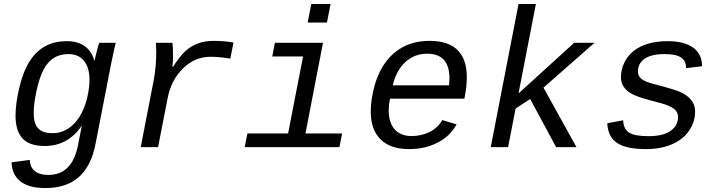

<svg xmlns="http://www.w3.org/2000/svg" viewBox="-20 -745 3641 972"><path d="M209 207Q126.5 207 83.5 173.3Q40.5 139.6 38.6 76.7L130.9 64.5Q131.8 101.1 155.8 120.8Q179.7 140.6 224.6 140.6Q346.7 140.6 375.5 -13.2L394 -107.9H393.1Q324.2 -5.9 205.6 -5.9Q129.4 -5.9 94 -44.2Q58.6 -82.5 58.6 -160.2Q58.6 -220.7 78.1 -302.5Q97.7 -384.3 129.9 -434.8Q162.1 -485.4 208.7 -511Q255.4 -536.6 318.4 -536.6Q373.5 -536.6 409.2 -511Q444.8 -485.4 457.5 -438H459Q462.4 -456.1 471.2 -490Q480 -523.9 482.4 -528.3H565.9L556.6 -488.3L542 -418.9L463.4 -15.6Q441.9 95.2 379.4 151.1Q316.9 207 209 207ZM433.1 -340.3Q433.1 -401.9 405.5 -436.5Q377.9 -471.2 327.6 -471.2Q283.7 -471.2 252.9 -452.1Q222.2 -433.1 200.7 -392.6Q179.2 -352.1 164.8 -284.9Q150.4 -217.8 150.4 -173.3Q150.4 -119.6 173.1 -95.2Q195.8 -70.8 248 -70.8Q287.1 -70.8 321.5 -91.8Q356 -112.8 381.3 -152.1Q406.7 -191.4 419.9 -244.4Q433.1 -297.4 433.1 -340.3Z M1146 -448.2Q1093.8 -457.5 1044.4 -457.5Q966.3 -457.5 906.2 -398.4Q846.2 -339.4 828.6 -248L780.3 0H692.4L758.8 -342.3Q771 -408.7 771 -483.4L769.5 -528.3H853Q856 -503.9 856 -465.8Q856 -433.6 853 -406.2H855.5Q891.1 -461.4 919.2 -486.8Q947.3 -512.2 981.9 -525.1Q1016.6 -538.1 1063 -538.1Q1114.7 -538.1 1162.1 -529.8Z M1526.4 -69.3H1711.9L1698.2 0H1218.8L1232.4 -69.3H1438.5L1514.2 -459H1358.4L1371.6 -528.3H1615.2ZM1537.6 -630.9 1555.7 -724.6H1653.3L1635.3 -630.9Z M1954.1 -245.6Q1947.8 -211.9 1947.8 -186.5Q1947.8 -123.5 1978.3 -89.8Q2008.8 -56.2 2064 -56.2Q2113.8 -56.2 2156 -77.6Q2198.2 -99.1 2218.8 -137.2L2291.5 -115.2Q2257.8 -54.7 2194.6 -22.5Q2131.3 9.8 2051.3 9.8Q1956.5 9.8 1906.7 -39.3Q1856.9 -88.4 1856.9 -180.7Q1856.9 -241.2 1876.5 -311.8Q1896 -382.3 1935.1 -433.8Q1974.1 -485.4 2029.3 -511.7Q2084.5 -538.1 2154.8 -538.1Q2343.3 -538.1 2343.3 -353Q2343.3 -308.6 2333 -257.3L2331.1 -245.6ZM2143.1 -473.1Q2078.1 -473.1 2032 -430.7Q1985.8 -388.2 1968.3 -313H2253.4L2255.4 -348.1Q2255.4 -473.1 2143.1 -473.1Z M2795.4 0 2664.1 -243.7 2590.3 -195.8 2552.2 0H2464.4L2605 -724.6H2692.9L2605 -272L2886.7 -528.3H2989.7L2731.4 -301.3L2898.4 0Z M3250.5 9.8Q3150.4 9.8 3104 -21.2Q3057.6 -52.2 3054.2 -121.1L3134.8 -136.2Q3136.2 -93.3 3163.3 -74.5Q3190.4 -55.7 3263.2 -55.7Q3337.4 -55.7 3375 -82.5Q3412.6 -109.4 3412.6 -153.8Q3412.6 -177.7 3392.3 -193.8Q3372.1 -210 3325.7 -222.7L3269 -237.8Q3204.6 -255.4 3178.5 -269.8Q3152.3 -284.2 3137.9 -304.9Q3123.5 -325.7 3123.5 -355.5Q3123.5 -390.6 3139.6 -425.8Q3155.8 -460.9 3186.3 -485.8Q3216.8 -510.7 3260.7 -523.7Q3304.7 -536.6 3357.9 -536.6Q3443.8 -536.6 3489 -503.9Q3534.2 -471.2 3534.2 -409.7L3453.1 -399.9V-402.3Q3453.1 -436.5 3427.7 -453.9Q3402.3 -471.2 3345.2 -471.2Q3277.8 -471.2 3243.7 -447.8Q3209.5 -424.3 3209.5 -382.8Q3209.5 -360.4 3226.8 -345.9Q3244.1 -331.5 3286.1 -320.8Q3394 -292.5 3422.4 -279.8Q3450.7 -267.1 3467.8 -250.7Q3484.9 -234.4 3491.9 -217.3Q3499 -200.2 3499 -178.7Q3499 -128.4 3468.3 -83.3Q3437.5 -38.1 3380.9 -14.2Q3324.2 9.8 3250.5 9.8Z"/></svg>

Font: Cousine
Style: Italic
Weight: 400
Italic angle: -12°
Monospace: yes
Designer: Steve Matteson
Foundry: Monotype Imaging Inc.
Version: Version 1.21